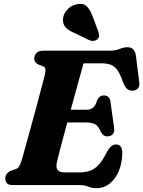

<svg xmlns="http://www.w3.org/2000/svg" viewBox="-20 -964 746 1000"><path d="M393.5 0H47Q23.5 0 15.5 -10Q7.5 -20 7.5 -35Q7.5 -49 15.8 -59.2Q24 -69.5 37 -75L60 -82.5Q72 -86.5 78.5 -95.8Q85 -105 92 -126Q95 -136.5 103.8 -167.8Q112.5 -199 124.5 -242.8Q136.5 -286.5 150 -335.5Q163.5 -384.5 176 -431.2Q188.5 -478 198.2 -515.2Q208 -552.5 213 -572Q218.5 -596 215.8 -606Q213 -616 203 -619.5L182 -627Q173.5 -631 166 -638.2Q158.5 -645.5 158.5 -659Q158.5 -677 170.2 -688.5Q182 -700 205 -700H550Q582 -700 603 -709Q624 -718 644 -718Q680.5 -718 687.5 -676.5L705 -538.5Q708.5 -518 700.5 -506.2Q692.5 -494.5 676.5 -492.5Q658 -489.5 644.5 -499Q631 -508.5 620.5 -536.5Q602.5 -591.5 579 -612.8Q555.5 -634 516 -634H415Q409.5 -614 399 -576.2Q388.5 -538.5 375.5 -490.8Q362.5 -443 348.5 -392.5H431Q450.5 -392.5 464 -402.8Q477.5 -413 487 -444Q498.5 -467 520 -467Q551.5 -467 555.5 -433.5L574 -299.5Q577.5 -276 567.2 -265Q557 -254 540.5 -254Q527 -253.5 518.5 -260.5Q510 -267.5 504.5 -278.5Q492.5 -307 476 -316.5Q459.5 -326 429.5 -326H330.5Q310.5 -253.5 295 -194.2Q279.5 -135 275.5 -114.5Q271 -91.5 280.2 -78.8Q289.5 -66 318 -66H392Q426.5 -66 451.2 -75.5Q476 -85 496.2 -108.2Q516.5 -131.5 537 -173Q558 -211.5 583.5 -211.5Q617.5 -211.5 617 -166.5Q616 -114.5 598.8 -73.2Q581.5 -32 551.5 -8Q521.5 16 481.5 16Q459.5 16 440 8Q420.5 0 393.5 0ZM463 -877.5 493 -797Q496 -786.5 496 -777.2Q496 -768 487 -759.5Q479 -752.5 467.5 -751.2Q456 -750 446.5 -754L368 -792Q337 -805 322 -821.2Q307 -837.5 308 -863.5Q308.5 -888 328 -911.2Q347.5 -934.5 378.5 -941.5Q413.5 -949.5 432.2 -930.8Q451 -912 463 -877.5Z"/></svg>

Font: Fraunces 9pt S050
Style: Bold Italic
Weight: 700
Italic angle: -16°
Version: Version 1.000; ttfautohint (v1.8.3)